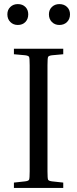

<svg xmlns="http://www.w3.org/2000/svg" viewBox="-20 -918 377 938"><path d="M48 -653V-680H289V-653L234 -648Q218 -646 215 -640Q212 -634 212 -599V-81Q212 -46 215 -40Q218 -34 234 -32L289 -26V0H48V-26L103 -32Q119 -34 122 -40Q125 -46 125 -81V-599Q125 -634 122 -640Q119 -646 103 -648ZM67 -796Q45 -796 30.5 -810.5Q16 -825 16 -848Q16 -870 30.5 -884Q45 -898 67 -898Q90 -898 104 -884Q118 -870 118 -848Q118 -825 104 -810.5Q90 -796 67 -796ZM270 -796Q248 -796 233.5 -810.5Q219 -825 219 -848Q219 -870 233.5 -884Q248 -898 270 -898Q293 -898 307.5 -884Q322 -870 322 -848Q322 -825 307.5 -810.5Q293 -796 270 -796Z"/></svg>

Font: Inria Serif
Style: Regular
Weight: 400
Designer: Black Foundry Team
Foundry: Black Foundry
Version: Version 1.000; ttfautohint (v1.8.3)